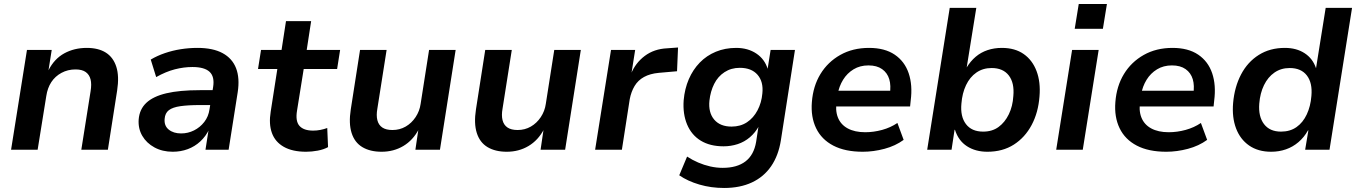

<svg xmlns="http://www.w3.org/2000/svg" viewBox="-20 -744 6741 954"><path d="M35 0 114 -496H237L221 -395Q250 -452 299.5 -479Q349 -506 411 -506Q469 -506 506 -482.5Q543 -459 558 -412Q573 -365 562 -294L516 0H384L430 -290Q436 -326 430 -349.5Q424 -373 406 -386Q388 -399 355 -399Q317 -399 285.5 -382Q254 -365 235 -336Q216 -307 210 -267L167 0Z M838 10Q787 10 747.5 -11.5Q708 -33 687 -69Q666 -105 669 -150Q673 -201 707 -233Q741 -265 806.5 -280.5Q872 -296 973 -296H1051L1040 -222H975Q915 -222 876.5 -216.5Q838 -211 819 -196.5Q800 -182 798 -153Q795 -119 818.5 -100Q842 -81 880 -81Q914 -81 944 -96Q974 -111 995 -138Q1016 -165 1021 -201L1039 -312Q1047 -363 1021.5 -387Q996 -411 936 -411Q893 -411 848.5 -399.5Q804 -388 756 -361L729 -448Q761 -467 799 -480Q837 -493 878 -499.5Q919 -506 961 -506Q1038 -506 1086 -480Q1134 -454 1153 -405Q1172 -356 1161 -285L1116 0H1001L1017 -103H1020Q1003 -67 975.5 -41.5Q948 -16 913 -3Q878 10 838 10Z M1501 10Q1433 10 1390 -14.5Q1347 -39 1331 -83.5Q1315 -128 1325 -189L1358 -401H1262L1277 -496H1379L1401 -639H1526L1504 -496H1670L1655 -401H1489L1456 -195Q1447 -142 1468 -118.5Q1489 -95 1536 -95Q1554 -95 1572 -98.5Q1590 -102 1606 -108L1610 -13Q1588 -1 1558.5 4.5Q1529 10 1501 10Z M1876 10Q1819 10 1780.5 -13Q1742 -36 1727 -83.5Q1712 -131 1723 -201L1769 -496H1901L1855 -204Q1849 -171 1855 -147Q1861 -123 1879.5 -110.5Q1898 -98 1930 -98Q1966 -98 1995.5 -115Q2025 -132 2045 -162Q2065 -192 2070 -228L2112 -496H2244L2166 0H2044L2059 -102H2061Q2032 -47 1984 -18.5Q1936 10 1876 10Z M2498 10Q2441 10 2402.5 -13Q2364 -36 2349 -83.5Q2334 -131 2345 -201L2391 -496H2523L2477 -204Q2471 -171 2477 -147Q2483 -123 2501.5 -110.5Q2520 -98 2552 -98Q2588 -98 2617.5 -115Q2647 -132 2667 -162Q2687 -192 2692 -228L2734 -496H2866L2788 0H2666L2681 -102H2683Q2654 -47 2606 -18.5Q2558 10 2498 10Z M2937 0 3016 -496H3136L3117 -376H3115Q3137 -431 3183.5 -466Q3230 -501 3295 -504L3349 -508L3344 -390L3253 -382Q3210 -378 3180 -361.5Q3150 -345 3133 -316.5Q3116 -288 3109 -251L3070 0Z M3578 190Q3513 190 3455 173Q3397 156 3355 127L3394 34Q3420 51 3449 63.5Q3478 76 3509 83Q3540 90 3571 90Q3642 90 3684 58Q3726 26 3737 -39L3749 -118H3751Q3733 -85 3706 -62Q3679 -39 3645.5 -28Q3612 -17 3575 -17Q3508 -17 3462 -45Q3416 -73 3394 -125.5Q3372 -178 3377 -246Q3382 -303 3402.5 -350.5Q3423 -398 3457 -433Q3491 -468 3537 -487Q3583 -506 3638 -506Q3696 -506 3738 -478Q3780 -450 3795 -400L3794 -401L3809 -496H3930L3860 -47Q3848 29 3811.5 82Q3775 135 3716 162.5Q3657 190 3578 190ZM3615 -115Q3659 -115 3691.5 -136.5Q3724 -158 3744 -196Q3764 -234 3768 -280Q3774 -338 3744 -372.5Q3714 -407 3656 -407Q3613 -407 3580 -385.5Q3547 -364 3528.5 -327Q3510 -290 3505 -244Q3499 -185 3528.5 -150Q3558 -115 3615 -115Z M4267 10Q4179 10 4120.5 -20.5Q4062 -51 4035 -107Q4008 -163 4014 -237Q4020 -316 4056.5 -376Q4093 -436 4155 -471Q4217 -506 4298 -506Q4376 -506 4425.5 -472.5Q4475 -439 4495 -380Q4515 -321 4505 -244L4502 -215H4114L4126 -293H4419L4401 -275Q4408 -319 4398.5 -350.5Q4389 -382 4363 -400.5Q4337 -419 4295 -419Q4253 -419 4221 -399.5Q4189 -380 4169 -347.5Q4149 -315 4142 -275L4138 -249Q4129 -197 4143 -161Q4157 -125 4192 -106Q4227 -87 4279 -87Q4321 -87 4363 -98.5Q4405 -110 4439 -133L4470 -49Q4429 -19 4374.5 -4.5Q4320 10 4267 10Z M4886 10Q4827 10 4784.5 -17.5Q4742 -45 4725 -99H4723L4708 0H4587L4699 -705H4831L4783 -407H4782Q4802 -440 4828 -462Q4854 -484 4887 -495Q4920 -506 4958 -506Q5023 -506 5066.5 -475.5Q5110 -445 5130.5 -390.5Q5151 -336 5145 -265Q5139 -185 5106 -123Q5073 -61 5017.5 -25.5Q4962 10 4886 10ZM4865 -90Q4910 -90 4941.5 -113Q4973 -136 4992.5 -176Q5012 -216 5015 -267Q5021 -332 4992.5 -369Q4964 -406 4907 -406Q4864 -406 4831.5 -383.5Q4799 -361 4780 -321Q4761 -281 4757 -229Q4751 -165 4779.5 -127.5Q4808 -90 4865 -90Z M5320 -601 5340 -724H5480L5460 -601ZM5228 0 5307 -496H5439L5360 0Z M5775 10Q5687 10 5628.5 -20.5Q5570 -51 5543 -107Q5516 -163 5522 -237Q5528 -316 5564.5 -376Q5601 -436 5663 -471Q5725 -506 5806 -506Q5884 -506 5933.5 -472.5Q5983 -439 6003 -380Q6023 -321 6013 -244L6010 -215H5622L5634 -293H5927L5909 -275Q5916 -319 5906.5 -350.5Q5897 -382 5871 -400.5Q5845 -419 5803 -419Q5761 -419 5729 -399.5Q5697 -380 5677 -347.5Q5657 -315 5650 -275L5646 -249Q5637 -197 5651 -161Q5665 -125 5700 -106Q5735 -87 5787 -87Q5829 -87 5871 -98.5Q5913 -110 5947 -133L5978 -49Q5937 -19 5882.5 -4.5Q5828 10 5775 10Z M6296 10Q6231 10 6186.5 -21Q6142 -52 6121.5 -106.5Q6101 -161 6107 -232Q6114 -312 6146.5 -374Q6179 -436 6234.5 -471Q6290 -506 6364 -506Q6422 -506 6462.5 -479.5Q6503 -453 6519 -405L6567 -705H6698L6586 0H6465L6481 -96H6479Q6460 -62 6432 -38Q6404 -14 6369.5 -2Q6335 10 6296 10ZM6345 -90Q6390 -90 6422 -112.5Q6454 -135 6473 -175.5Q6492 -216 6496 -267Q6502 -332 6473.5 -369Q6445 -406 6388 -406Q6345 -406 6312.5 -383.5Q6280 -361 6260.5 -321Q6241 -281 6237 -229Q6232 -165 6260.5 -127.5Q6289 -90 6345 -90Z"/></svg>

Font: Nunito Sans 9pt
Style: Bold Italic
Weight: 700
Italic angle: -9°
Version: Version 3.101;gftools[0.9.27]